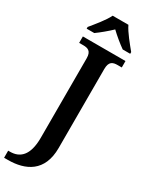

<svg xmlns="http://www.w3.org/2000/svg" viewBox="-310 -980 986 1268"><g transform="rotate(30 182.5 -345.5)"><path d="M29 -771H87C118 -793 165 -832 195 -861C225 -832 272 -793 304 -771H361V-784C330 -822 276 -886 255 -931H135C114 -886 60 -822 29 -784ZM-17 240H12C145 240 263 185 263 4V-598C263 -657 291 -665 327 -665H358V-714H33V-665H64C98 -665 127 -657 127 -602V5C127 142 70 186 -3 186H-17Z"/></g></svg>

Font: Noto Serif Semi
Style: Regular
Weight: 600
Designer: Monotype Design Team
Foundry: Monotype Imaging Inc.
Version: Version 1.002